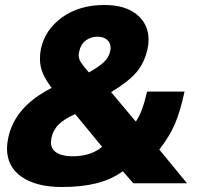

<svg xmlns="http://www.w3.org/2000/svg" viewBox="-20 -734 834 769"><path d="M8 -140Q8 -157 13 -182Q39 -307 187 -382Q164 -412 152 -439.5Q140 -467 140 -499Q140 -520 144 -539Q161 -616 229.5 -665Q298 -714 398 -714Q482 -714 528.5 -675.5Q575 -637 575 -575Q575 -555 571 -539Q559 -482 525.5 -443.5Q492 -405 425 -365L524 -247Q550 -283 569 -367H719Q702 -287 680 -236.5Q658 -186 618 -135L729 0H514L472 -48Q426 -15 366.5 0Q307 15 228 15Q126 15 67 -25.5Q8 -66 8 -140ZM421 -527Q423 -537 423 -542Q423 -563 408.5 -575Q394 -587 371 -587Q343 -587 323 -571.5Q303 -556 297 -527Q295 -517 295 -514Q295 -498 304.5 -483.5Q314 -469 336 -444Q377 -467 396 -485Q415 -503 421 -527ZM389 -146 281 -277Q238 -258 215.5 -236Q193 -214 186 -182Q184 -170 184 -165Q184 -136 207.5 -122Q231 -108 270 -108Q344 -108 389 -146Z"/></svg>

Font: Prompt
Style: Bold Italic
Weight: 700
Italic angle: -12°
Designer: Katatrad Team
Foundry: CadsonDemak
Version: Version 1.001